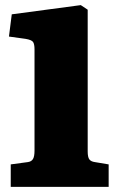

<svg xmlns="http://www.w3.org/2000/svg" viewBox="-20 -731 458 751"><path d="M22 0V-88L89 -97Q103 -99 109 -109Q115 -119 115 -142V-538Q115 -558 109.5 -566.5Q104 -575 80 -579L15 -588L26 -675L296 -711L323 -693V-139Q323 -116 329.5 -107.5Q336 -99 351 -97L405 -88V0Z"/></svg>

Font: Literata 12pt ExtraBold
Style: Regular
Weight: 800
Designer: Latin by Veronika Burian and Jose Scaglione. Greek by Irene Vlachou. Cyrillic by Vera Evstafieva.
Foundry: TypeTogether
Version: Version 3.002